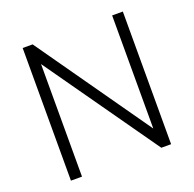

<svg xmlns="http://www.w3.org/2000/svg" viewBox="-126 -849 988 978"><g transform="rotate(-20 367.5 -359.5)"><path d="M96 0V-719H150L593 -89H581V-719H639V0H586L142 -630H156V0Z"/></g></svg>

Font: Nunitoga
Style: Light
Weight: 300
Designer: Vernon Adams
Foundry: Vernon Adams
Version: Version 1.0